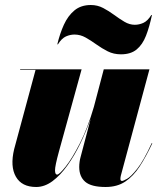

<svg xmlns="http://www.w3.org/2000/svg" viewBox="-20 -737 628 767"><path d="M277.5 -599Q260.5 -599 243.5 -591.5Q226.5 -584 211.5 -560H209Q219 -602.5 235.2 -638.2Q251.5 -674 277.5 -695.5Q303.5 -717 343 -717Q369.5 -717 392.2 -705Q415 -693 436 -677.5Q457 -662 477.2 -650Q497.5 -638 518.5 -638Q535.5 -638 552.5 -645.5Q569.5 -653 584.5 -677H587Q577 -629.5 563.2 -594.2Q549.5 -559 526 -539.5Q502.5 -520 463 -520Q434 -520 410.2 -532Q386.5 -544 365 -559.5Q343.5 -575 322.2 -587Q301 -599 277.5 -599ZM306 -460 215.5 -132Q199.5 -73.5 199.8 -56.5Q200 -39.5 208 -39.5Q217 -39.5 242.8 -72Q268.5 -104.5 299.5 -165.2Q330.5 -226 355 -310L394.5 -460H577L463 -36.5Q461 -29 461 -22Q461 -14 468 -14Q471.5 -14 487.2 -22.5Q503 -31 528.2 -62.8Q553.5 -94.5 586 -165L588.5 -164.5Q563.5 -111.5 538 -72.2Q512.5 -33 480.2 -11.5Q448 10 402 10Q344.5 10 320.5 -10.8Q296.5 -31.5 296.5 -70Q296.5 -80 298 -90.8Q299.5 -101.5 302 -110L342.5 -263.5Q324.5 -212.5 301 -164Q277.5 -115.5 249.2 -76Q221 -36.5 189.5 -13.2Q158 10 124.5 10Q67 10 43.5 -31Q20 -72 36.5 -141L122 -457.5H60.5V-460Z"/></svg>

Font: Bodoni* 72pt Fatface
Style: Italic
Weight: 900
Italic angle: -13°
Version: Version 2.3